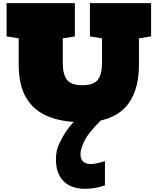

<svg xmlns="http://www.w3.org/2000/svg" viewBox="-20 -770 1004 1223"><path d="M508.3 8.8Q377.4 8.8 286.1 -28.6Q194.8 -65.9 147 -146.7Q99.1 -227.5 99.1 -358.4V-525.9L22 -538.1V-750H457V-538.1L379.9 -525.9V-368.2Q379.9 -297.4 406.2 -262.2Q432.6 -227.1 504.9 -227.1Q577.1 -227.1 603.5 -262.2Q629.9 -297.4 629.9 -368.2V-525.9L552.7 -538.1V-750H942.4V-538.1L865.2 -525.9V-358.4Q865.2 -177.2 775.9 -84.2Q686.5 8.8 508.3 8.8ZM523.4 432.6Q433.6 432.6 385 384.3Q336.4 335.9 336.4 245.1Q336.4 189.9 356.2 147.5Q376 105 398.4 70.8Q425.8 30.3 460.9 -4.9H624Q586.4 31.7 551 75.9Q515.6 120.1 498.5 175.3Q492.7 193.4 492.7 210.9Q492.7 274.9 559.1 274.9Q591.3 274.9 648.4 256.3V411.1Q621.6 419.9 589.1 426.3Q556.6 432.6 523.4 432.6Z"/></svg>

Font: Holtwood One SC
Style: Regular
Weight: 400
Designer: Vernon Adams
Foundry: Vernon Adams
Version: Version 1.100; ttfautohint (v1.8.4.7-5d5b)